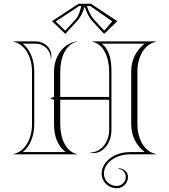

<svg xmlns="http://www.w3.org/2000/svg" viewBox="-20 -820 900 1020"><path d="M431.1 -782C439.7 -755.8 451.7 -728.3 471.2 -707.2L533.1 -640L603.3 -707.5L463.1 -800H396.9L256.7 -707.5L326.9 -640L388.8 -707.2C408.3 -728.3 420.3 -755.8 428.9 -782ZM411.2 -788C405.1 -760 398.6 -735.5 380 -715.3L326.4 -657.1L275.8 -705.7L400.5 -788ZM441.8 -788H459.5L576.2 -706.7L533.6 -657.1L480 -715.3C462.4 -734.4 450.9 -760.3 442.5 -785.8ZM170 -588C214 -588 250 -552 250 -508H252C253 -514 253 -519 253 -524C253 -566 216 -600 170 -600H52V-598C113.7 -584.5 150 -517.1 150 -440V-160C150 -82.9 113.7 -15.5 52 -2V0H388V-2C331 -14.4 300 -82.9 300 -160V-290H560V-130C560 -62.8 515.2 -10 460 -10V-8C465.6 -7.1 471 -6.6 476.1 -6.6C529 -6.6 572 -60.9 572 -130V-440C572 -499.9 562.6 -555.1 520.6 -588H748.4C701.4 -551.2 677 -499.9 677 -440V-160C677.2 -100.2 702 -48.8 748.7 -12H670C587.2 -12 520 39.6 520 103.2C520 145.6 555.8 180 600 180C633.1 180 660 153.1 660 120C660 94.6 637.6 74 610 74V78C631 78 648 96.8 648 120C648 146.5 626.5 168 600 168C562.5 168 532 138.7 532 102.5C532 45.9 593.8 0 670 0H808V-2C746.7 -14.3 710 -82.2 710 -160V-440C710 -517.1 746.3 -584.5 808 -598V-600H472V-598C529 -585.6 560 -517.1 560 -440V-305H300V-440C300 -517.1 331 -585.6 388 -598V-600C316.4 -589.6 267 -521 267 -440V-305L245 -298L267 -290V-160C267 -100.1 283.9 -46.8 328.4 -12H100.6C140.1 -43 162 -99.2 162 -160V-440C162 -500.3 141.2 -556.2 100.6 -588Z"/></svg>

Font: SortefaxS01
Style: Medium
Weight: 500
Designer: gluk
Foundry: gluk
Version: Version 0.261